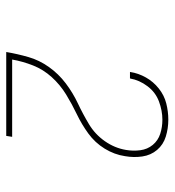

<svg xmlns="http://www.w3.org/2000/svg" viewBox="8 -866 560 616"><g transform="rotate(90 288.0 -558.0)"><path d="M147 -298H416L419 -317H171Q177 -351 190 -384Q203 -417 227.5 -444Q252 -471 283 -490Q314 -509 346.5 -524.5Q379 -540 408.5 -561.5Q438 -583 457 -614Q476 -645 481 -679Q486 -707 482 -734.5Q478 -762 461 -782Q444 -802 418 -810Q392 -818 364 -818Q338 -818 312 -811.5Q286 -805 264 -787.5Q242 -770 228.5 -746Q215 -722 211 -696V-695H231L232 -696Q237 -725 256.5 -751Q276 -777 305.5 -788Q335 -799 364 -799Q388 -799 409.5 -792Q431 -785 445 -768Q459 -751 462 -728Q465 -705 461 -682Q455 -646 433 -614.5Q411 -583 378.5 -563.5Q346 -544 312 -528Q278 -512 247.5 -489Q217 -466 195 -435Q173 -404 163 -369Q153 -334 147 -299Z"/></g></svg>

Font: Iosevka Sparkle Thin Oblique
Style: Regular
Weight: 100
Italic angle: -9°
Designer: Belleve Invis
Foundry: Belleve Invis
Version: Version 4.5.0; ttfautohint (v1.8.3)